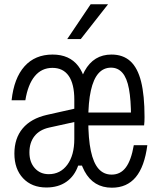

<svg xmlns="http://www.w3.org/2000/svg" viewBox="-20 -860 740 894"><path d="M501 14Q415 14 373.5 -63Q332 -140 332 -302Q332 -453 374 -529.5Q416 -606 499 -606Q553 -606 587 -575Q621 -544 637 -480Q653 -416 653 -315Q653 -306 652.5 -294.5Q652 -283 651 -276H371V-336H613L590 -314Q590 -395 580.5 -446Q571 -497 550 -521Q529 -545 497 -545Q462 -545 438.5 -518.5Q415 -492 403 -438Q391 -384 391 -302Q391 -214 403 -157.5Q415 -101 439 -74Q463 -47 500 -47Q541 -47 566 -80.5Q591 -114 603 -184H666Q653 -84 612 -35Q571 14 501 14ZM336 -356V-294L209 -266Q164 -256 140.5 -226Q117 -196 117 -150Q117 -105 142 -77Q167 -49 207 -49Q261 -49 293.5 -93Q326 -137 326 -213V-396Q326 -469 300 -506.5Q274 -544 224 -544Q174 -544 142 -505.5Q110 -467 98 -393H34Q45 -496 94 -551Q143 -606 225 -606Q303 -606 344 -553Q385 -500 385 -402V-119L373 -89H344Q327 -40 289 -13.5Q251 13 196 13Q128 13 87.5 -30Q47 -73 47 -145Q47 -216 85.5 -262Q124 -308 198 -325ZM293 -678 402 -840H483L356 -678Z"/></svg>

Font: Martian Mono SemiExpanded ExtraLight
Style: Regular
Weight: 250
Monospace: yes
Version: Version 0.930